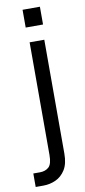

<svg xmlns="http://www.w3.org/2000/svg" viewBox="-127 -688 392 883"><g transform="rotate(-10 69.0 -246.5)"><path d="M47 -653H128V-570H47ZM-35 97H-4Q21 97 37 83Q53 69 53 26V-500H121.5V31.5Q121.5 79 104 107Q86.5 135 59 147.5Q31.5 160 1 160H-35Z"/></g></svg>

Font: Overused Grotesk Book
Style: Regular
Weight: 375
Version: Version 0.004